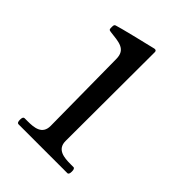

<svg xmlns="http://www.w3.org/2000/svg" viewBox="-154 -556 625 625"><g transform="rotate(45 158.5 -243.5)"><path d="M270 0C275 0 277 -5 277 -14C277 -23 275 -28 270 -28H257C227 -28 192 -31 192 -70L193 -480C193 -485 190 -488 184 -487C154 -480 55 -456 41 -451C36 -449 36 -445 36 -437C36 -429 36 -426 45 -425C86 -420 120 -420 120 -375L123 -70C123 -31 89 -28 59 -28H46C40 -28 38 -23 38 -14C38 -5 40 0 46 0Z"/></g></svg>

Font: Shippori Mincho OTF
Style: Regular
Weight: 400
Designer: FONTDASU
Foundry: FONTDASU / Google Inc. / but / Adobe
Version: Version 3.300;hotconv 1.0.109;makeotfexe 2.5.65596